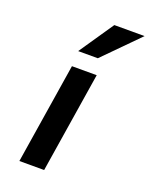

<svg xmlns="http://www.w3.org/2000/svg" viewBox="-144 -842 716 918"><g transform="rotate(20 214.5 -383.0)"><path d="M71 0H197L278.1 -512H152.1ZM255.4 -590 429.3 -766H275.3L155.4 -590Z"/></g></svg>

Font: Fog Sans
Style: It
Weight: 700
Foundry: Intel Corporation
Version: Version 1.00